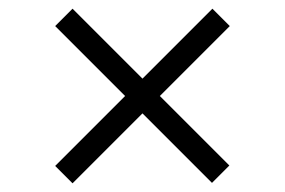

<svg xmlns="http://www.w3.org/2000/svg" viewBox="-20 -476 655 442"><path d="M147 -54 308 -215 468 -55 508 -95 348 -255 509 -416 469 -456 308 -295 147 -456 107 -416 268 -255 107 -94Z"/></svg>

Font: Archivo ExtraLight
Style: Regular
Weight: 200
Designer: Hector Gatti
Foundry: Omnibus-Type
Version: Version 2.001